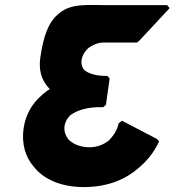

<svg xmlns="http://www.w3.org/2000/svg" viewBox="-20 -739 710 781"><path d="M259 -171C235 -201 235 -240 267 -271C293 -290 336 -305 398 -303H400L411 -313L426 -420L417 -430H415C369 -430 339 -440 322 -455C302 -481 311 -518 340 -544C356 -556 379 -566 402 -566H538L548 -575L670 -706L660 -718H421C340 -718 270 -727 221 -685L213 -678C179 -649 157 -596 144 -505C137 -455 148 -417 174 -386L181 -378C182 -377 182 -378 183 -377C176 -373 165 -365 157 -358L148 -350C110 -317 84 -272 76 -217C67 -155 83 -100 118 -60L124 -53C165 -6 235 22 320 22C425 22 496 -14 543 -55L551 -62C605 -109 626 -162 626 -162L627 -164L618 -174L476 -248L462 -237V-235C454 -196 421 -166 421 -166C403 -153 379 -140 344 -140C306 -140 278 -153 259 -171Z"/></svg>

Font: Hussar Woodtype
Style: UltraObl
Weight: 900
Foundry: Cannot Into Space Fonts
Version: Version 1.07